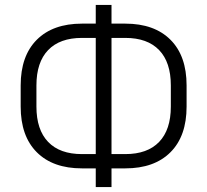

<svg xmlns="http://www.w3.org/2000/svg" viewBox="-20 -740 842 780"><path d="M369 -114V-586H313Q223 -586 175.5 -536.5Q128 -487 128 -393V-307Q128 -213 175.5 -163.5Q223 -114 313 -114ZM433 -586V-114H489Q579 -114 626.5 -163.5Q674 -213 674 -307V-393Q674 -487 626.5 -536.5Q579 -586 489 -586ZM489 -644Q607 -644 672.5 -578.5Q738 -513 738 -393V-307Q738 -187 672.5 -121.5Q607 -56 489 -56H433V20H369V-56H313Q195 -56 129.5 -121.5Q64 -187 64 -307V-393Q64 -513 129.5 -578.5Q195 -644 313 -644H369V-720H433V-644Z"/></svg>

Font: Space Grotesk Light
Style: Regular
Weight: 300
Designer: Florian Karsten
Foundry: Florian Karsten
Version: Version 2.000